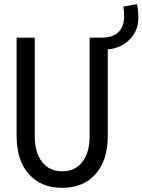

<svg xmlns="http://www.w3.org/2000/svg" viewBox="-20 -902 690 930"><path d="M281.2 7.8Q178.2 7.8 119.4 -59.1Q60.5 -126 60.5 -242.2V-719.7H148.4V-242.2Q148.4 -163.1 183.8 -117.7Q219.2 -72.3 281.2 -72.3Q343.8 -72.3 378.9 -117.7Q414.1 -163.1 414.1 -242.2V-719.7H502V-242.2Q502 -126 443.1 -59.1Q384.3 7.8 281.2 7.8ZM478.5 -662.1 476.6 -719.7Q527.3 -720.7 554.2 -747.1Q581.1 -773.4 581.1 -822.3Q581.1 -830.6 580.3 -845.2Q579.6 -859.9 577.1 -870.1L642.6 -881.8Q647 -868.7 648.7 -849.9Q650.4 -831.1 650.4 -818.4Q650.4 -768.1 626 -732.4Q601.6 -696.8 562.3 -678.5Q522.9 -660.2 478.5 -662.1Z"/></svg>

Font: Reddit Mono
Style: Regular
Weight: 400
Monospace: yes
Designer: Stephen Hutchings
Foundry: Reddit
Version: Version 1.014; ttfautohint (v1.8.4.7-5d5b)